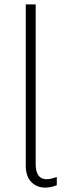

<svg xmlns="http://www.w3.org/2000/svg" viewBox="-20 -845 299 872"><path d="M97 -93V-825H142V-99Q142 -66 154.5 -48.5Q167 -31 191 -31Q201 -31 212 -33.5Q223 -36 238 -41V-4Q226 1 213 4Q200 7 185 7Q147 7 122 -18.5Q97 -44 97 -93Z"/></svg>

Font: Yaldevi ExtraLight ExtraLight
Style: Regular
Weight: 250
Version: Version 1.100